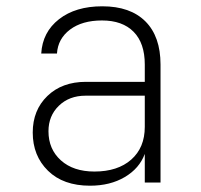

<svg xmlns="http://www.w3.org/2000/svg" viewBox="-20 -580 640 610"><path d="M266 10Q181 10 132.5 -37.5Q84 -85 84 -159Q84 -230 130.5 -275Q177 -320 253 -320H440V-375Q440 -443 404.5 -479Q369 -515 304 -515Q241 -515 202.5 -486Q164 -457 161 -410H111Q115 -478 167.5 -519Q220 -560 305 -560Q394 -560 442 -512Q490 -464 490 -375V0H440V-91Q423 -45 376.5 -17.5Q330 10 266 10ZM280 -35Q354 -35 397 -73Q440 -111 440 -177V-276H252Q200 -276 167 -244Q134 -212 134 -163Q134 -106 173.5 -70.5Q213 -35 280 -35Z"/></svg>

Font: JetBrains Mono NL Thin
Style: Regular
Weight: 100
Monospace: yes
Designer: Philipp Nurullin, Konstantin Bulenkov
Foundry: JetBrains
Version: Version 2.305; ttfautohint (v1.8.4.7-5d5b)